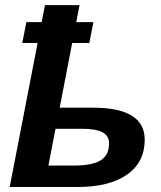

<svg xmlns="http://www.w3.org/2000/svg" viewBox="-20 -745 640 765"><path d="M350.6 -315.9Q556.6 -315.9 556.6 -188.5Q556.6 -98.6 486.1 -49.3Q415.5 0 289.6 0H18.6L129.9 -573.7H68.8L85 -656.7H146L159.2 -724.6H296.9L283.7 -656.7H352.1L335.9 -573.7H267.6L217.8 -315.9ZM172.9 -85.4H276.4Q347.2 -85.4 380.9 -106.2Q414.6 -127 414.6 -173.8Q414.6 -203.6 388.7 -217.8Q362.8 -231.9 305.2 -231.9H201.2Z"/></svg>

Font: Cousine
Style: Bold Italic
Weight: 700
Italic angle: -12°
Monospace: yes
Designer: Steve Matteson
Foundry: Ascender Corporation
Version: Version 1.20